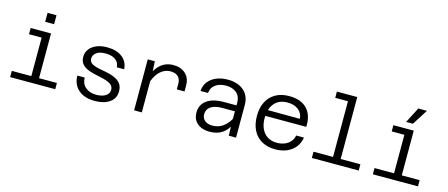

<svg xmlns="http://www.w3.org/2000/svg" viewBox="-50 -1382 4649 1994"><g transform="rotate(15 2275.0 -385.0)"><path d="M290 0V-548H373V0ZM80 0V-67H565V0ZM154 -481V-548H332V-481ZM283 -649V-745H379V-649Z M990 12Q918 12 864 -13Q810 -38 780.5 -84.5Q751 -131 750 -196H829Q830 -130 874 -92Q918 -54 989 -54Q1052 -54 1090 -78Q1128 -102 1128 -143Q1128 -175 1107.5 -194Q1087 -213 1054.5 -224Q1022 -235 982.5 -243Q943 -251 904 -261Q865 -271 832.5 -286.5Q800 -302 779.5 -329.5Q759 -357 759 -401Q759 -447 785 -482.5Q811 -518 859.5 -539Q908 -560 975 -560Q1077 -560 1137.5 -513Q1198 -466 1203 -385H1124Q1121 -437 1081.5 -465.5Q1042 -494 975 -494Q910 -494 876.5 -468Q843 -442 843 -404Q843 -375 863 -358.5Q883 -342 916 -332.5Q949 -323 988.5 -316.5Q1028 -310 1067 -300Q1106 -290 1138.5 -272.5Q1171 -255 1191 -225.5Q1211 -196 1211 -148Q1211 -73 1150.5 -30.5Q1090 12 990 12Z M1785 -325V-388Q1785 -434 1757 -461.5Q1729 -489 1677 -489Q1609 -489 1557.5 -437Q1506 -385 1479 -283L1465 -375Q1486 -436 1518 -477Q1550 -518 1592.5 -539Q1635 -560 1687 -560Q1768 -560 1818 -514.5Q1868 -469 1868 -388V-325ZM1413 0V-548H1489L1496 -415V0Z M2431 0 2427 -133V-355Q2427 -420 2385 -457.5Q2343 -495 2271 -495Q2201 -495 2156.5 -462.5Q2112 -430 2108 -373H2027Q2031 -432 2063.5 -473.5Q2096 -515 2150 -537.5Q2204 -560 2273 -560Q2345 -560 2398 -535Q2451 -510 2480 -463.5Q2509 -417 2509 -352V0ZM2225 12Q2171 12 2130 -7Q2089 -26 2066.5 -61.5Q2044 -97 2044 -146Q2044 -231 2109 -278Q2174 -325 2292 -325H2440V-261H2288Q2212 -261 2169 -232Q2126 -203 2126 -150Q2126 -106 2157 -81.5Q2188 -57 2238 -57Q2303 -57 2352.5 -93Q2402 -129 2433 -191L2443 -127Q2416 -61 2361 -24.5Q2306 12 2225 12Z M2931 12Q2847 12 2786 -22.5Q2725 -57 2692.5 -121.5Q2660 -186 2660 -275Q2660 -364 2693 -427.5Q2726 -491 2787 -525.5Q2848 -560 2933 -560Q3061 -560 3126 -490Q3191 -420 3184 -297H2726V-362L3099 -360Q3095 -420 3050 -455.5Q3005 -491 2933 -491Q2843 -491 2793 -433.5Q2743 -376 2743 -273Q2743 -208 2765.5 -159.5Q2788 -111 2830 -84.5Q2872 -58 2931 -58Q3001 -58 3048.5 -91.5Q3096 -125 3107 -183H3190Q3175 -92 3106 -40Q3037 12 2931 12Z M3534 0V-733H3616V0ZM3324 0V-67H3828V0ZM3397 -666V-733H3575V-666Z M4190 0V-548H4273V0ZM3980 0V-67H4465V0ZM4054 -481V-548H4232V-481ZM4173 -615 4259 -782H4352L4246 -615Z"/></g></svg>

Font: Azeret Mono Thin Light
Style: Regular
Weight: 300
Version: Version 1.002